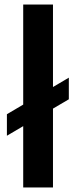

<svg xmlns="http://www.w3.org/2000/svg" viewBox="-20 -828 337 848"><path d="M82.5 0V-808H214V0ZM10.5 -228.5V-323.5L284 -485V-389.5Z"/></svg>

Font: Encode Sans Semi Expanded SemiBold
Style: Regular
Weight: 600
Width: 6
Designer: Multiple Designers
Foundry: Impallari Type
Version: Version 3.000; ttfautohint (v1.8.3) -l 8 -r 50 -G 200 -x 14 